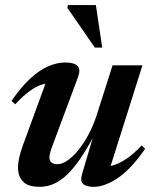

<svg xmlns="http://www.w3.org/2000/svg" viewBox="-20 -710 588 742"><path d="M296.5 -35 351 -219.5 358 -214Q325.5 -150 296.8 -106.5Q268 -63 241.2 -37Q214.5 -11 188 0.5Q161.5 12 133.5 12Q87.5 12 68.5 -8.8Q49.5 -29.5 49.5 -62.5Q49.5 -79.5 54.2 -101Q59 -122.5 68 -147L167.5 -419L189 -388.5Q166.5 -390.5 143.2 -383.5Q120 -376.5 94.5 -358Q69 -339.5 39 -307L24.5 -320Q62 -374.5 97.5 -407Q133 -439.5 166.8 -454Q200.5 -468.5 232 -468.5Q267 -468.5 279.8 -455Q292.5 -441.5 281.5 -412L183.5 -149Q177 -131.5 174 -120.5Q171 -109.5 171 -101.5Q171 -89 179 -82.2Q187 -75.5 203 -75.5Q220 -75.5 240.5 -89.5Q261 -103.5 281.8 -128.8Q302.5 -154 321.2 -188.5Q340 -223 353.5 -264.5L415 -457.5H530.5L398.5 -40L380 -66.5Q399.5 -65.5 422.2 -72.8Q445 -80 471.5 -98.2Q498 -116.5 527.5 -148L541 -135Q485.5 -55.5 435 -21.8Q384.5 12 342.5 12Q312 12 300.8 0.5Q289.5 -11 296.5 -35ZM375 -526H346.5L240.5 -679.5L242.5 -690.5H350.5Z"/></svg>

Font: Newsreader 36pt SemiBold
Style: Italic
Weight: 600
Italic angle: -17°
Designer: Hugues Gentile
Foundry: Production Type
Version: Version 1.003